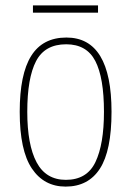

<svg xmlns="http://www.w3.org/2000/svg" viewBox="-20 -681 486 711"><path d="M223 10Q143 10 98 -57Q53 -124 53 -267Q53 -406 95.5 -474Q138 -542 226 -542Q393 -542 393 -267Q393 -123 350 -56.5Q307 10 223 10ZM224 -15Q302 -15 333.5 -81Q365 -147 365 -267Q365 -393 333 -455Q301 -517 225 -517Q146 -517 113.5 -454.5Q81 -392 81 -267Q81 -145 115.5 -80Q150 -15 224 -15ZM102 -634V-661H343V-634Z"/></svg>

Font: Noto Serif Ethiopic Condensed Thin
Style: Regular
Weight: 100
Width: 3
Designer: Monotype Design Team
Foundry: Monotype Imaging Inc.
Version: Version 2.102; ttfautohint (v1.8.4.7-5d5b)